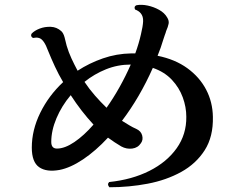

<svg xmlns="http://www.w3.org/2000/svg" viewBox="-20 -798 1040 809"><path d="M441 -9Q430 -21 440 -31Q536 -41 609.5 -78Q683 -115 724.5 -173.5Q766 -232 765 -306Q765 -347 750 -388Q735 -429 704 -462Q673 -495 624 -512Q569 -388 494 -289Q510 -279 525 -270Q540 -261 554 -255Q574 -246 579 -227.5Q584 -209 574 -195Q561 -175 537 -172Q513 -169 491 -181Q477 -189 463 -198.5Q449 -208 435 -218Q383 -162 330 -126.5Q277 -91 231 -82Q176 -72 145 -93.5Q114 -115 114 -176Q114 -250 149.5 -322.5Q185 -395 246 -452Q227 -484 211.5 -517.5Q196 -551 183 -583Q165 -633 144 -638Q138 -640 131.5 -639.5Q125 -639 119 -638Q107 -645 113 -656Q125 -669 147 -677.5Q169 -686 194 -685Q219 -684 238 -667Q247 -659 252 -641Q257 -623 261 -605Q269 -578 281 -552Q293 -526 307 -500Q356 -532 413.5 -552Q471 -572 533 -573H550Q565 -614 574 -654Q582 -687 583 -708Q584 -729 573 -742Q565 -752 549 -758Q543 -771 555 -776Q577 -780 602.5 -774.5Q628 -769 650.5 -756.5Q673 -744 684 -725Q693 -711 690.5 -698Q688 -685 680 -667Q678 -659 674.5 -650.5Q671 -642 668 -631Q663 -614 657 -597Q651 -580 644 -563Q718 -548 769.5 -510.5Q821 -473 848.5 -420.5Q876 -368 877 -306Q879 -222 842.5 -165Q806 -108 743.5 -73.5Q681 -39 602.5 -24Q524 -9 441 -9ZM220 -172Q253 -172 293.5 -199.5Q334 -227 374 -273Q348 -301 324 -332Q300 -363 278 -397Q240 -352 218 -300Q196 -248 196 -200Q196 -172 220 -172ZM429 -344Q458 -385 484 -431.5Q510 -478 531 -526Q476 -526 426.5 -506Q377 -486 336 -453Q356 -423 380 -395.5Q404 -368 429 -344Z"/></svg>

Font: Zen Old Mincho Black
Style: Regular
Weight: 900
Designer: Yoshimichi Ohira
Foundry: Positype
Version: Version 1.001